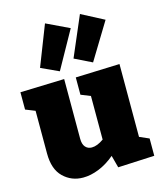

<svg xmlns="http://www.w3.org/2000/svg" viewBox="-128 -965 900 1072"><g transform="rotate(-15 321.5 -428.5)"><path d="M219 15Q152 15 105 -30.5Q58 -76 58 -167V-414L3 -436V-536L258 -544V-199Q258 -167 272 -151Q286 -135 309 -135Q340 -135 378 -162V-414L323 -436V-536L578 -545V-124L633 -100V0L422 10L403 -61Q358 -23 310.5 -4Q263 15 219 15ZM438 -592 338 -641 437 -872 567 -804ZM246 -592 144 -639 235 -872 367 -809Z"/></g></svg>

Font: Bitter Black
Style: Regular
Weight: 900
Designer: Sol Matas, and Bitter project Authors
Foundry: Sol Matas
Version: Version 2.001